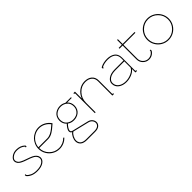

<svg xmlns="http://www.w3.org/2000/svg" viewBox="198 -1701 3044 3044"><g transform="rotate(-45 1720.0 -178.5)"><path d="M223.1 -473.1Q315.9 -473.1 372.1 -417L375 -414.1V-389.2H356.9V-407.2Q306.2 -455.1 223.1 -455.1Q167.5 -455.1 128.2 -426.3Q88.9 -397.5 88.9 -366.2Q88.9 -348.6 96.7 -333.7Q104.5 -318.8 115.2 -308.6Q126 -298.3 145.8 -288.1Q165.5 -277.8 181.4 -271.2Q197.3 -264.6 223.1 -255.9Q303.7 -228 330.6 -214.4Q402.8 -177.7 410.2 -121.6Q411.1 -114.3 411.1 -106.9Q411.1 -58.1 360.1 -24.7Q309.1 8.8 223.1 8.8Q155.8 8.8 109.1 -12.5Q62.5 -33.7 38.1 -65.9L36.1 -68.8V-91.8H54.2V-74.2Q76.7 -46.4 118.7 -27.6Q160.6 -8.8 223.1 -8.8Q303.7 -8.8 348.4 -38.1Q393.1 -67.4 393.1 -106.9Q393.1 -127.9 383.1 -145.5Q373 -163.1 361.3 -174.1Q349.6 -185.1 323.5 -197.8Q297.4 -210.4 282.7 -215.8Q268.1 -221.2 234.4 -232.9Q227.1 -235.4 223.1 -236.8Q203.1 -243.7 189.7 -248.8Q176.3 -253.9 158.9 -261.5Q141.6 -269 130.1 -276.1Q118.7 -283.2 106.4 -293Q94.2 -302.7 87.2 -313.2Q80.1 -323.7 75.4 -337.4Q70.8 -351.1 70.8 -366.2Q70.8 -406.2 116.9 -439.7Q163.1 -473.1 223.1 -473.1Z M481.9 -231.9Q481.9 -280.8 501.2 -325.4Q520.5 -370.1 552.7 -402.3Q585 -434.6 629.6 -453.9Q674.3 -473.1 722.7 -473.1Q783.7 -473.1 836.4 -444.6Q889.2 -416 922.9 -367.2L926.8 -359.9L920.9 -355Q914.1 -349.6 890.9 -329.1Q867.7 -308.6 850.3 -295.4Q833 -282.2 807.4 -265.6Q781.7 -249 754.4 -240.5Q727.1 -231.9 699.7 -231.9H500Q500 -139.6 565.2 -74.2Q630.4 -8.8 722.7 -8.8Q770 -8.8 812.3 -27.3Q854.5 -45.9 885.7 -79.1L898.9 -67.9Q865.2 -31.7 819.6 -11.5Q773.9 8.8 722.7 8.8Q657.2 8.8 601.8 -23.4Q546.4 -55.7 514.2 -111.1Q481.9 -166.5 481.9 -231.9ZM500 -250H699.7Q719.7 -250 740.7 -256.1Q761.7 -262.2 777.8 -269.8Q793.9 -277.3 814.7 -291.7Q835.4 -306.2 846.4 -315.2Q857.4 -324.2 877 -341.1Q896.5 -357.9 902.8 -362.8Q871.1 -405.3 824 -430.2Q776.9 -455.1 722.7 -455.1Q665.5 -455.1 616 -428Q566.4 -400.9 535.4 -353.8Q504.4 -306.6 500 -250Z M1068.4 -34.2Q1039.6 -16.1 1019 22.7Q998.5 61.5 998.5 99.1Q998.5 112.3 1001.5 124.3Q1004.4 136.2 1012.9 149.9Q1021.5 163.6 1035.2 173.3Q1048.8 183.1 1072.3 189.5Q1095.7 195.8 1126.5 195.8H1309.6Q1363.8 195.8 1390.6 173.8Q1417.5 151.9 1417.5 120.1Q1417.5 90.8 1397 65.9Q1376.5 41 1341.3 32.2ZM1203.6 -169.9Q1243.2 -169.9 1276.9 -185.1Q1310.5 -200.2 1333 -233.4Q1355.5 -266.6 1355.5 -312Q1355.5 -379.9 1310.5 -417.5Q1265.6 -455.1 1203.6 -455.1Q1141.6 -455.1 1096.4 -417.5Q1051.3 -379.9 1051.3 -312Q1051.3 -244.1 1096.4 -207Q1141.6 -169.9 1203.6 -169.9ZM1324.2 -429.2Q1373.5 -383.3 1373.5 -312Q1373.5 -273.9 1359.1 -242.7Q1344.7 -211.4 1320.3 -191.9Q1295.9 -172.4 1265.9 -162.1Q1235.8 -151.9 1203.6 -151.9Q1141.1 -151.9 1096.2 -185.1Q1075.2 -164.1 1055.9 -135.3Q1036.6 -106.4 1036.6 -85Q1036.6 -58.6 1069.3 -51.8L1346.2 15.1Q1387.2 24.9 1411.4 54.7Q1435.5 84.5 1435.5 120.1Q1435.5 159.7 1403.3 186.8Q1371.1 213.9 1309.6 213.9H1126.5Q1052.2 213.9 1016.4 181.4Q980.5 148.9 980.5 99.1Q980.5 61 1000 21.2Q1019.5 -18.6 1048.3 -41Q1018.6 -54.7 1018.6 -85Q1018.6 -112.3 1039.3 -142.8Q1060.1 -173.3 1082.5 -195.8Q1033.2 -241.7 1033.2 -312Q1033.2 -350.1 1047.9 -381.6Q1062.5 -413.1 1086.7 -432.6Q1110.8 -452.1 1141.1 -462.6Q1171.4 -473.1 1203.6 -473.1Q1256.8 -473.1 1300.3 -445.8H1426.3V-429.2Z M1756.3 -473.1Q1834 -473.1 1880.1 -432.6Q1926.3 -392.1 1926.3 -320.8V-18.1H1944.3V0H1908.2V-320.8Q1908.2 -384.3 1867.2 -419.7Q1826.2 -455.1 1756.3 -455.1Q1665 -455.1 1599.1 -385.5Q1533.2 -315.9 1533.2 -213.9V0H1515.1V-445.8H1498.5V-463.9H1533.2V-311Q1561 -384.8 1621.6 -429Q1682.1 -473.1 1756.3 -473.1Z M2426.3 -108.9V-250H2229Q2145 -250 2098.1 -217.8Q2051.3 -185.5 2051.3 -139.2Q2051.3 -79.6 2098.9 -44.2Q2146.5 -8.8 2220.2 -8.8Q2283.2 -8.8 2343.8 -36.4Q2404.3 -64 2426.3 -108.9ZM2104 -430.2V-436L2108.9 -438Q2172.9 -473.1 2260.3 -473.1Q2296.4 -473.1 2327.9 -464.8Q2359.4 -456.5 2385.7 -439.5Q2412.1 -422.4 2427.5 -391.8Q2442.9 -361.3 2442.9 -320.8V-18.1H2460.9V0H2426.3V-79.1Q2394.5 -36.6 2336.4 -13.9Q2278.3 8.8 2220.2 8.8Q2140.1 8.8 2086.7 -31Q2033.2 -70.8 2033.2 -139.2Q2033.2 -194.3 2086.4 -231.2Q2139.6 -268.1 2229 -268.1H2426.3V-320.8Q2426.3 -351.6 2416 -375.7Q2405.8 -399.9 2389.6 -414.6Q2373.5 -429.2 2351.1 -438.5Q2328.6 -447.8 2306.6 -451.4Q2284.7 -455.1 2260.3 -455.1Q2181.2 -455.1 2122.1 -424.8V-407.2H2104Z M2602.5 -133.8Q2602.5 -82 2639.2 -45.4Q2675.8 -8.8 2727.5 -8.8Q2761.2 -8.8 2789.6 -25.1Q2817.9 -41.5 2834.5 -69.8V-87.9H2852.5V-64L2851.6 -62Q2832.5 -29.3 2799.8 -10.3Q2767.1 8.8 2727.5 8.8Q2668 8.8 2626.2 -33Q2584.5 -74.7 2584.5 -133.8V-445.8H2513.7V-463.9H2584.5V-570.8H2602.5V-463.9H2870.6V-445.8H2602.5Z M3006.6 -389.6Q2941.4 -324.2 2941.4 -231.9Q2941.4 -139.6 3006.6 -74.2Q3071.8 -8.8 3164.1 -8.8Q3256.3 -8.8 3321.8 -74.2Q3387.2 -139.6 3387.2 -231.9Q3387.2 -324.2 3321.8 -389.6Q3256.3 -455.1 3164.1 -455.1Q3071.8 -455.1 3006.6 -389.6ZM3043.2 -440.7Q3098.6 -473.1 3164.1 -473.1Q3229.5 -473.1 3284.9 -440.7Q3340.3 -408.2 3372.8 -352.8Q3405.3 -297.4 3405.3 -231.9Q3405.3 -166.5 3372.8 -111.1Q3340.3 -55.7 3284.9 -23.4Q3229.5 8.8 3164.1 8.8Q3098.6 8.8 3043.2 -23.4Q2987.8 -55.7 2955.6 -111.1Q2923.3 -166.5 2923.3 -231.9Q2923.3 -297.4 2955.6 -352.8Q2987.8 -408.2 3043.2 -440.7Z"/></g></svg>

Font: Rawengulk
Style: Light
Weight: 300
Version: Version 0.92